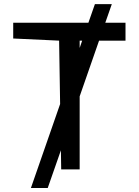

<svg xmlns="http://www.w3.org/2000/svg" viewBox="-20 -840 688 952"><path d="M216.6 92.3 282 -94.8 283.4 0H375V-362.2L471.2 -638.5H602.3V-727.3H502.1L534.4 -819.6H450.6L418.3 -727.3H45.5V-649.1L273.1 -638.5L278.1 -324.2L133.2 92.3ZM375 -602.3V-638.5H387.4Z"/></svg>

Font: Inter 465
Style: Regular
Weight: 400
Designer: Rasmus Andersson
Foundry: rsms
Version: Version 3.019;Glyphs 3.1.2 (3151)